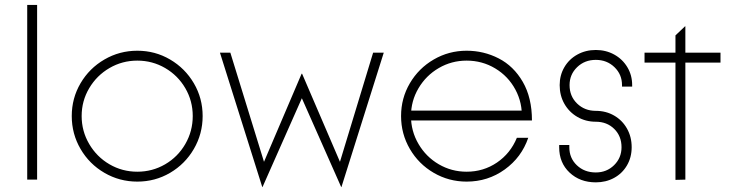

<svg xmlns="http://www.w3.org/2000/svg" viewBox="-20 -726 2962 776"><path d="M90 -706H130V0H90Z M270 -257Q270 -329 305.5 -389.5Q341 -450 402 -485.5Q463 -521 535 -521Q607 -521 667.5 -485.5Q728 -450 763.5 -389.5Q799 -329 799 -257Q799 -185 763.5 -124Q728 -63 667.5 -27.5Q607 8 535 8Q463 8 402 -27.5Q341 -63 305.5 -124Q270 -185 270 -257ZM759 -257Q759 -318 729 -369.5Q699 -421 647.5 -451Q596 -481 535 -481Q474 -481 422.5 -451Q371 -421 340.5 -369.5Q310 -318 310 -257Q310 -196 340.5 -144Q371 -92 422.5 -62Q474 -32 535 -32Q596 -32 647.5 -62Q699 -92 729 -144Q759 -196 759 -257Z M869 -513H911L1047 -72L1199 -428H1201L1354 -72L1488 -513H1531L1360 30H1359L1200 -329L1041 30H1040Z M1601 -257Q1601 -329 1636.5 -389.5Q1672 -450 1733 -485.5Q1794 -521 1866 -521Q1935 -521 1995.5 -490Q2056 -459 2093 -395Q2130 -331 2130 -239H1613V-279H2120L2089 -247Q2092 -310 2063 -364Q2034 -418 1981.5 -449.5Q1929 -481 1866 -481Q1805 -481 1753.5 -451Q1702 -421 1671.5 -369.5Q1641 -318 1641 -257Q1641 -196 1671.5 -144Q1702 -92 1753.5 -62Q1805 -32 1866 -32Q1934 -32 1988.5 -69Q2043 -106 2069 -169H2115Q2088 -90 2020 -41Q1952 8 1866 8Q1794 8 1733 -27.5Q1672 -63 1636.5 -124Q1601 -185 1601 -257Z M2240 -131V-140H2281V-131Q2281 -87 2311.5 -58Q2342 -29 2388 -29Q2432 -29 2462 -58.5Q2492 -88 2492 -131Q2492 -176 2462.5 -205Q2433 -234 2388 -234Q2347 -234 2313.5 -253.5Q2280 -273 2261 -306.5Q2242 -340 2242 -382Q2242 -422 2261 -454.5Q2280 -487 2313.5 -505.5Q2347 -524 2388 -524Q2429 -524 2462.5 -505.5Q2496 -487 2515.5 -454.5Q2535 -422 2535 -382V-376H2494V-382Q2494 -425 2463.5 -454.5Q2433 -484 2388 -484Q2343 -484 2312.5 -454.5Q2282 -425 2282 -382Q2282 -337 2312.5 -307.5Q2343 -278 2388 -278Q2429 -278 2462 -259Q2495 -240 2514 -206.5Q2533 -173 2533 -131Q2533 -90 2514 -57.5Q2495 -25 2462 -7Q2429 11 2388 11Q2324 11 2282 -28.5Q2240 -68 2240 -131Z M2710 -473H2585V-513H2710V-583L2749 -620L2750 -619V-513H2892V-473H2750V0L2710 1Z"/></svg>

Font: Lineal Thin
Style: Regular
Weight: 200
Designer: Created by Frank Adebiaye with contributions from Anton Moglia & Ariel Martín Pérez
Created by Frank ADEBIAYE with FontF
Foundry: Velvetyne Type Foundry
Version: Version 2.000;Glyphs 3.2 (3227)